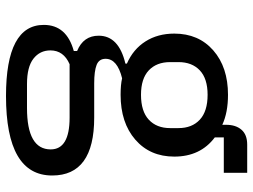

<svg xmlns="http://www.w3.org/2000/svg" viewBox="-122 -510 844 640"><g transform="rotate(90 300.0 -190.0)"><path d="M565 58Q565 212 300 212Q63 212 63 86Q63 10 150 -14V-25Q99 -46 99 -97Q99 -164 192 -186V-191Q144 -212 118 -253Q92 -294 92 -349Q92 -430 148 -479Q204 -528 296 -528Q355 -528 396 -509V-522Q396 -554 412.5 -573Q429 -592 462 -592H556V-514H438V-484Q502 -436 502 -349Q502 -268 445.5 -219Q389 -170 296 -170Q262 -170 241 -175Q176 -159 176 -120Q176 -98 196.5 -90Q217 -82 258 -82H372Q565 -82 565 58ZM478 63Q478 0 372 0H194Q148 20 148 64Q148 99 175.5 120.5Q203 142 260 142H340Q478 142 478 63ZM296 -238Q351 -238 379 -264Q407 -290 407 -335V-363Q407 -408 379 -434Q351 -460 296 -460Q242 -460 214.5 -434Q187 -408 187 -363V-335Q187 -290 214.5 -264Q242 -238 296 -238Z"/></g></svg>

Font: IBM Plex Mono Text
Style: Regular
Weight: 450
Designer: Mike Abbink, Paul van der Laan, Pieter van Rosmalen
Foundry: Bold Monday
Version: Version 2.000